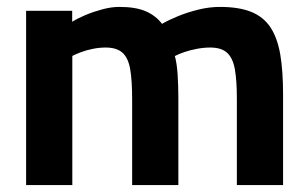

<svg xmlns="http://www.w3.org/2000/svg" viewBox="-20 -533 886 553"><path d="M55.2 0V-501.9H187.9V-470.3Q203.2 -480 226 -489.6Q248.9 -499.2 274.7 -506.1Q300.4 -513.1 323.9 -513.1Q370.5 -513.1 399.4 -500.7Q428.4 -488.3 446.7 -464.3Q465.1 -475 492.2 -486.2Q519.3 -497.4 550.9 -505.2Q582.5 -513.1 613.4 -513.1Q668.2 -513.1 703.7 -498.7Q739.1 -484.4 759.2 -453.9Q779.2 -423.3 787.3 -375.7Q795.3 -328 795.3 -261.2V0H662.2V-249Q662.2 -301.1 656.5 -333.4Q650.7 -365.7 634.2 -380.9Q617.7 -396.1 585.3 -396.1Q566.6 -396.1 546.9 -392.3Q527.3 -388.6 510.7 -382.9Q494.1 -377.3 483.6 -371.6Q489.4 -351.3 491.6 -317.9Q493.7 -284.6 493.7 -249.3V0H360.6V-246.6Q360.6 -300.4 355.1 -333.1Q349.6 -365.7 333 -380.9Q316.5 -396.1 284.1 -396.1Q265.9 -396.1 247.3 -392.3Q228.7 -388.6 213.6 -382.9Q198.5 -377.3 188.3 -371.9V0Z"/></svg>

Font: Cairo
Style: Regular
Weight: 400
Designer: Mohamed Gaber, Accademia di Belle Arti di Urbino
Foundry: Kief Type Foundry, Accademia di Belle Arti di Urbino
Version: Version 3.120